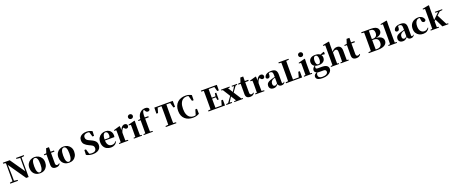

<svg xmlns="http://www.w3.org/2000/svg" viewBox="261 -3520 15210 6462"><g transform="rotate(-20 7866.5 -289.0)"><path d="M35 0V-34L140 -50H171L312 -34V0ZM133 0V-718H171L185 -230V0ZM514 -713V-747H792V-713L687 -698H657ZM605 2 159 -642 156 -646 117 -705 41 -713V-747H287L673 -189L653 -182L649 -478V-747H693V2Z M1102 17Q1016 17 952.5 -19.5Q889 -56 854 -122Q819 -188 819 -276Q819 -365 857 -429Q895 -493 959.5 -528Q1024 -563 1102 -563Q1181 -563 1245.5 -528.5Q1310 -494 1348 -430Q1386 -366 1386 -276Q1386 -187 1350.5 -121Q1315 -55 1251.5 -19Q1188 17 1102 17ZM1102 -18Q1156 -18 1184.5 -81Q1213 -144 1213 -274Q1213 -405 1184.5 -466.5Q1156 -528 1102 -528Q1049 -528 1020 -466.5Q991 -405 991 -274Q991 -144 1020 -81Q1049 -18 1102 -18Z M1598 -505V-546H1801V-505ZM1671 17Q1595 17 1555 -20Q1515 -57 1515 -139Q1515 -169 1515.5 -193.5Q1516 -218 1516 -249V-505H1435V-537L1539 -548L1521 -536L1576 -708H1679L1678 -529V-519V-127Q1678 -87 1695.5 -68.5Q1713 -50 1743 -50Q1762 -50 1777 -58Q1792 -66 1812 -82L1828 -66Q1806 -26 1767.5 -4.5Q1729 17 1671 17Z M2142 17Q2056 17 1992.5 -19.5Q1929 -56 1894 -122Q1859 -188 1859 -276Q1859 -365 1897 -429Q1935 -493 1999.5 -528Q2064 -563 2142 -563Q2221 -563 2285.5 -528.5Q2350 -494 2388 -430Q2426 -366 2426 -276Q2426 -187 2390.5 -121Q2355 -55 2291.5 -19Q2228 17 2142 17ZM2142 -18Q2196 -18 2224.5 -81Q2253 -144 2253 -274Q2253 -405 2224.5 -466.5Q2196 -528 2142 -528Q2089 -528 2060 -466.5Q2031 -405 2031 -274Q2031 -144 2060 -81Q2089 -18 2142 -18Z M2992 20Q2931 20 2867.5 4.5Q2804 -11 2759 -40L2766 -212H2824L2885 -10L2815 -39L2801 -79Q2851 -45 2888.5 -34Q2926 -23 2975 -23Q3049 -23 3088.5 -56.5Q3128 -90 3128 -148Q3128 -182 3117.5 -206Q3107 -230 3083.5 -249Q3060 -268 3020 -286L2972 -307Q2872 -353 2819.5 -409Q2767 -465 2767 -555Q2767 -623 2801.5 -670Q2836 -717 2897.5 -742Q2959 -767 3040 -767Q3099 -767 3151 -752Q3203 -737 3243 -710L3235 -546H3177L3119 -738L3195 -707L3205 -663Q3161 -698 3131.5 -711.5Q3102 -725 3061 -725Q2996 -725 2956 -693.5Q2916 -662 2916 -606Q2916 -554 2944 -523Q2972 -492 3025 -468L3077 -444Q3152 -411 3197 -377Q3242 -343 3262 -302Q3282 -261 3282 -204Q3282 -138 3248.5 -87.5Q3215 -37 3150.5 -8.5Q3086 20 2992 20Z M3643 17Q3559 17 3494 -17Q3429 -51 3392 -116.5Q3355 -182 3355 -275Q3355 -368 3395 -432.5Q3435 -497 3499.5 -530Q3564 -563 3637 -563Q3715 -563 3767.5 -532.5Q3820 -502 3846.5 -450.5Q3873 -399 3873 -335Q3873 -301 3866 -274H3424V-310H3661Q3696 -310 3708.5 -329.5Q3721 -349 3721 -395Q3721 -462 3696 -495Q3671 -528 3630 -528Q3602 -528 3578 -504Q3554 -480 3540 -428Q3526 -376 3526 -290Q3526 -207 3548.5 -154.5Q3571 -102 3610.5 -78Q3650 -54 3700 -54Q3753 -54 3788 -75Q3823 -96 3848 -131L3867 -118Q3836 -53 3778.5 -18Q3721 17 3643 17Z M3938 0V-31L4045 -42H4155L4264 -31V0ZM4003 0Q4005 -26 4005.5 -68.5Q4006 -111 4006.5 -157Q4007 -203 4007 -238V-321Q4007 -371 4006 -401Q4005 -431 4003 -467L3930 -475V-499L4148 -562L4161 -553L4169 -409V-408V-238Q4169 -203 4169.5 -157Q4170 -111 4170.5 -68.5Q4171 -26 4172 0ZM4169 -321 4130 -386H4162Q4176 -444 4202.5 -483.5Q4229 -523 4262 -543Q4295 -563 4327 -563Q4363 -563 4390 -546Q4417 -529 4424 -484Q4423 -450 4405.5 -426.5Q4388 -403 4350 -403Q4322 -403 4302 -419Q4282 -435 4262 -463L4239 -492L4271 -484Q4233 -458 4209 -420.5Q4185 -383 4169 -321Z M4463 0V-31L4568 -41H4646L4755 -31V0ZM4527 0Q4528 -26 4528.5 -68.5Q4529 -111 4529.5 -157Q4530 -203 4530 -238V-318Q4530 -368 4529.5 -401.5Q4529 -435 4527 -470L4453 -478V-502L4683 -562L4696 -553L4692 -392V-238Q4692 -203 4692.5 -157Q4693 -111 4694 -68.5Q4695 -26 4696 0ZM4607 -655Q4572 -655 4546.5 -678Q4521 -701 4521 -738Q4521 -773 4546.5 -796Q4572 -819 4607 -819Q4643 -819 4668 -796Q4693 -773 4693 -738Q4693 -701 4668 -678Q4643 -655 4607 -655Z M4817 0V-31L4929 -41H5036L5144 -31V0ZM4885 0Q4887 -59 4887.5 -119Q4888 -179 4888 -238V-505H4810V-537L4944 -552L4888 -522L4889 -535Q4898 -630 4924.5 -683.5Q4951 -737 4987 -768Q5028 -806 5073 -821.5Q5118 -837 5165 -837Q5210 -837 5247 -820.5Q5284 -804 5294 -763Q5293 -733 5274.5 -714Q5256 -695 5221 -695Q5192 -695 5169 -711.5Q5146 -728 5126 -770L5102 -815V-824H5152V-816Q5129 -812 5111 -800.5Q5093 -789 5083 -775Q5066 -747 5057.5 -710.5Q5049 -674 5048 -627Q5047 -580 5050 -521V-238Q5050 -179 5051 -119Q5052 -59 5054 0ZM4970 -505V-546H5178V-505Z M5609 0V-34L5772 -50H5818L5986 -34V0ZM5709 0Q5711 -86 5711.5 -174Q5712 -262 5712 -351V-395Q5712 -484 5711.5 -571.5Q5711 -659 5709 -747H5885Q5883 -661 5882.5 -572.5Q5882 -484 5882 -395V-352Q5882 -264 5882.5 -176Q5883 -88 5885 0ZM5463 -531 5467 -747H6127L6131 -531H6073L6011 -747L6091 -708H5502L5583 -747L5522 -531Z M6579 20Q6495 20 6423 -3Q6351 -26 6296.5 -74Q6242 -122 6211.5 -194.5Q6181 -267 6181 -366Q6181 -467 6212 -542.5Q6243 -618 6298 -668Q6353 -718 6425.5 -742.5Q6498 -767 6580 -767Q6651 -767 6701 -752Q6751 -737 6799 -710L6795 -528H6736L6674 -741L6757 -713V-680Q6720 -706 6685 -717.5Q6650 -729 6608 -729Q6538 -729 6481.5 -691.5Q6425 -654 6392 -575Q6359 -496 6359 -373Q6359 -250 6392.5 -171.5Q6426 -93 6483 -56Q6540 -19 6612 -19Q6653 -19 6688 -31.5Q6723 -44 6763 -73V-36L6682 -8L6743 -219H6802L6806 -39Q6760 -12 6705 4Q6650 20 6579 20Z M7134 0V-34L7295 -50H7311V0ZM7223 0Q7225 -86 7225.5 -174Q7226 -262 7226 -351V-395Q7226 -484 7225.5 -571.5Q7225 -659 7223 -747H7399Q7397 -661 7396.5 -572Q7396 -483 7396 -391V-360Q7396 -266 7396.5 -177Q7397 -88 7399 0ZM7311 0V-39H7698L7612 -1L7669 -207H7725L7727 0ZM7311 -363V-399H7560V-363ZM7547 -263 7531 -374V-395L7547 -505H7597V-263ZM7134 -713V-747H7311V-698H7295ZM7647 -548 7592 -747 7676 -708H7311V-747H7706L7705 -548Z M7778 0V-31L7867 -41H7901L7982 -31V0ZM7824 0 8059 -326 8081 -306H8075L7979 -153L7884 0ZM8062 0V-31L8209 -41H8254L8373 -31V0ZM8097 -239 8074 -261H8081L8171 -404L8261 -546H8320ZM8157 0 8012 -229 7813 -546H7997L8136 -329L8346 0ZM7783 -516V-546H8090V-516L7979 -504H7896ZM8162 -516V-546H8354V-516L8279 -505H8246Z M8554 -505V-546H8757V-505ZM8627 17Q8551 17 8511 -20Q8471 -57 8471 -139Q8471 -169 8471.5 -193.5Q8472 -218 8472 -249V-505H8391V-537L8495 -548L8477 -536L8532 -708H8635L8634 -529V-519V-127Q8634 -87 8651.5 -68.5Q8669 -50 8699 -50Q8718 -50 8733 -58Q8748 -66 8768 -82L8784 -66Q8762 -26 8723.5 -4.5Q8685 17 8627 17Z M8815 0V-31L8922 -42H9032L9141 -31V0ZM8880 0Q8882 -26 8882.5 -68.5Q8883 -111 8883.5 -157Q8884 -203 8884 -238V-321Q8884 -371 8883 -401Q8882 -431 8880 -467L8807 -475V-499L9025 -562L9038 -553L9046 -409V-408V-238Q9046 -203 9046.5 -157Q9047 -111 9047.5 -68.5Q9048 -26 9049 0ZM9046 -321 9007 -386H9039Q9053 -444 9079.5 -483.5Q9106 -523 9139 -543Q9172 -563 9204 -563Q9240 -563 9267 -546Q9294 -529 9301 -484Q9300 -450 9282.5 -426.5Q9265 -403 9227 -403Q9199 -403 9179 -419Q9159 -435 9139 -463L9116 -492L9148 -484Q9110 -458 9086 -420.5Q9062 -383 9046 -321Z M9462 17Q9398 17 9357 -19.5Q9316 -56 9316 -119Q9316 -165 9335.5 -198.5Q9355 -232 9402 -258Q9449 -284 9530 -306Q9568 -317 9619.5 -330Q9671 -343 9711 -353V-327Q9671 -317 9631.5 -306Q9592 -295 9569 -287Q9520 -266 9492.5 -230.5Q9465 -195 9465 -140Q9465 -95 9485.5 -73Q9506 -51 9540 -51Q9553 -51 9569.5 -57.5Q9586 -64 9608.5 -82.5Q9631 -101 9662 -136L9681 -80H9640Q9612 -49 9587.5 -27.5Q9563 -6 9533.5 5.5Q9504 17 9462 17ZM9748 16Q9693 16 9664 -13Q9635 -42 9627 -91V-93V-393Q9627 -445 9618 -474.5Q9609 -504 9587 -516Q9565 -528 9527 -528Q9503 -528 9477 -523Q9451 -518 9413 -505L9485 -529L9478 -453Q9476 -401 9454 -379.5Q9432 -358 9403 -358Q9347 -358 9333 -410Q9340 -480 9404 -521.5Q9468 -563 9584 -563Q9691 -563 9738 -514.5Q9785 -466 9785 -357V-88Q9785 -60 9792.5 -48.5Q9800 -37 9814 -37Q9825 -37 9835 -45Q9845 -53 9859 -75L9877 -62Q9858 -21 9827.5 -2.5Q9797 16 9748 16Z M9911 0 9912 -34 10072 -50H10089L10088 0ZM10000 0Q10002 -86 10002.5 -170.5Q10003 -255 10003 -324V-395Q10003 -484 10002.5 -572Q10002 -660 10000 -747H10176Q10174 -661 10173.5 -574.5Q10173 -488 10173 -411V-346Q10173 -263 10173.5 -175.5Q10174 -88 10176 0ZM10088 0 10089 -39H10458L10373 -2L10432 -224H10487L10489 0ZM9911 -713V-747H10273V-713L10110 -698H10072Z M10558 0V-31L10663 -41H10741L10850 -31V0ZM10622 0Q10623 -26 10623.5 -68.5Q10624 -111 10624.5 -157Q10625 -203 10625 -238V-318Q10625 -368 10624.5 -401.5Q10624 -435 10622 -470L10548 -478V-502L10778 -562L10791 -553L10787 -392V-238Q10787 -203 10787.5 -157Q10788 -111 10789 -68.5Q10790 -26 10791 0ZM10702 -655Q10667 -655 10641.5 -678Q10616 -701 10616 -738Q10616 -773 10641.5 -796Q10667 -819 10702 -819Q10738 -819 10763 -796Q10788 -773 10788 -738Q10788 -701 10763 -678Q10738 -655 10702 -655Z M11137 259Q11045 259 10993.5 241Q10942 223 10922 193Q10902 163 10902 128Q10902 87 10936 52Q10970 17 11040 -5L11042 0Q11020 27 11007.5 48.5Q10995 70 10995 102Q10995 157 11032.5 186Q11070 215 11136 215Q11237 215 11287 183Q11337 151 11337 95Q11337 71 11317.5 48Q11298 25 11248 25H11137Q11091 25 11065.5 23.5Q11040 22 11016 14V10Q10931 -16 10931 -91Q10931 -127 10953 -163.5Q10975 -200 11033 -237V-246L11051 -237Q11035 -214 11027 -196.5Q11019 -179 11019 -157Q11019 -133 11036.5 -120.5Q11054 -108 11094 -108H11240Q11323 -108 11372 -88Q11421 -68 11443 -33.5Q11465 1 11465 45Q11465 99 11426.5 148Q11388 197 11314.5 228Q11241 259 11137 259ZM11157 -197Q11079 -197 11027.5 -221Q10976 -245 10950.5 -286Q10925 -327 10925 -378Q10925 -458 10982.5 -510.5Q11040 -563 11158 -563Q11223 -563 11269 -546.5Q11315 -530 11342 -501L11347 -496Q11389 -449 11389 -378Q11389 -327 11363.5 -286Q11338 -245 11287 -221Q11236 -197 11157 -197ZM11157 -229Q11200 -229 11222.5 -269Q11245 -309 11245 -378Q11245 -452 11222 -491.5Q11199 -531 11158 -531Q11116 -531 11093 -491Q11070 -451 11070 -378Q11070 -309 11092 -269Q11114 -229 11157 -229ZM11307 -491V-506H11313L11457 -563L11475 -552V-474Z M11522 0V-31L11626 -41H11706L11811 -31V0ZM11587 0Q11588 -26 11588.5 -68.5Q11589 -111 11589.5 -157Q11590 -203 11590 -238V-750L11517 -756V-783L11739 -826L11752 -817L11749 -656V-459L11752 -445V-238Q11752 -203 11752.5 -157Q11753 -111 11754 -68.5Q11755 -26 11756 0ZM11870 0V-31L11972 -41H12050L12160 -31V0ZM11932 0Q11934 -26 11934.5 -68Q11935 -110 11935.5 -156Q11936 -202 11936 -238V-383Q11936 -441 11916 -464.5Q11896 -488 11863 -488Q11831 -488 11791.5 -463.5Q11752 -439 11711 -390L11677 -437H11728Q11779 -504 11826 -533.5Q11873 -563 11935 -563Q12009 -563 12053.5 -516.5Q12098 -470 12098 -368V-238Q12098 -202 12098.5 -156Q12099 -110 12099.5 -68Q12100 -26 12101 0Z M12359 -505V-546H12562V-505ZM12432 17Q12356 17 12316 -20Q12276 -57 12276 -139Q12276 -169 12276.5 -193.5Q12277 -218 12277 -249V-505H12196V-537L12300 -548L12282 -536L12337 -708H12440L12439 -529V-519V-127Q12439 -87 12456.5 -68.5Q12474 -50 12504 -50Q12523 -50 12538 -58Q12553 -66 12573 -82L12589 -66Q12567 -26 12528.5 -4.5Q12490 17 12432 17Z M12876 0V-34L13037 -50H13053V0ZM12965 0Q12967 -89 12967.5 -180.5Q12968 -272 12968 -364V-400Q12968 -487 12967.5 -573.5Q12967 -660 12965 -747H13139Q13136 -662 13135.5 -575Q13135 -488 13135 -398V-376Q13135 -276 13135.5 -183Q13136 -90 13139 0ZM13053 0V-37H13188Q13268 -37 13314 -80Q13360 -123 13360 -205Q13360 -292 13316.5 -332.5Q13273 -373 13182 -373H13053V-409H13174Q13251 -409 13289 -450Q13327 -491 13327 -567Q13327 -635 13293.5 -672Q13260 -709 13184 -709H13053V-747H13228Q13324 -747 13381.5 -724.5Q13439 -702 13464.5 -662.5Q13490 -623 13490 -572Q13490 -531 13467 -494Q13444 -457 13388.5 -430.5Q13333 -404 13234 -393L13236 -403Q13343 -397 13408.5 -372Q13474 -347 13504 -305.5Q13534 -264 13534 -208Q13534 -171 13518.5 -134.5Q13503 -98 13465 -67.5Q13427 -37 13360.5 -18.5Q13294 0 13193 0ZM12876 -713V-747H13053V-698H13037Z M13584 0V-31L13693 -41H13772L13888 -31V0ZM13652 0Q13653 -37 13653.5 -77.5Q13654 -118 13654.5 -159Q13655 -200 13655 -238V-750L13582 -756V-783L13806 -826L13821 -817L13817 -656V-238Q13817 -200 13817.5 -159Q13818 -118 13819 -77.5Q13820 -37 13821 0Z M14093 17Q14029 17 13988 -19.5Q13947 -56 13947 -119Q13947 -165 13966.5 -198.5Q13986 -232 14033 -258Q14080 -284 14161 -306Q14199 -317 14250.5 -330Q14302 -343 14342 -353V-327Q14302 -317 14262.5 -306Q14223 -295 14200 -287Q14151 -266 14123.5 -230.5Q14096 -195 14096 -140Q14096 -95 14116.5 -73Q14137 -51 14171 -51Q14184 -51 14200.5 -57.5Q14217 -64 14239.5 -82.5Q14262 -101 14293 -136L14312 -80H14271Q14243 -49 14218.5 -27.5Q14194 -6 14164.5 5.5Q14135 17 14093 17ZM14379 16Q14324 16 14295 -13Q14266 -42 14258 -91V-93V-393Q14258 -445 14249 -474.5Q14240 -504 14218 -516Q14196 -528 14158 -528Q14134 -528 14108 -523Q14082 -518 14044 -505L14116 -529L14109 -453Q14107 -401 14085 -379.5Q14063 -358 14034 -358Q13978 -358 13964 -410Q13971 -480 14035 -521.5Q14099 -563 14215 -563Q14322 -563 14369 -514.5Q14416 -466 14416 -357V-88Q14416 -60 14423.5 -48.5Q14431 -37 14445 -37Q14456 -37 14466 -45Q14476 -53 14490 -75L14508 -62Q14489 -21 14458.5 -2.5Q14428 16 14379 16Z M14821 17Q14745 17 14681.5 -15.5Q14618 -48 14580 -110.5Q14542 -173 14542 -264Q14542 -362 14583.5 -428.5Q14625 -495 14694 -529Q14763 -563 14846 -563Q14901 -563 14945.5 -542Q14990 -521 15018 -485Q15046 -449 15052 -404Q15036 -351 14985 -351Q14954 -351 14930.5 -372.5Q14907 -394 14905 -449L14891 -545L14968 -499Q14940 -514 14916.5 -521Q14893 -528 14867 -528Q14823 -528 14788 -499.5Q14753 -471 14733 -417Q14713 -363 14713 -286Q14713 -176 14762 -115Q14811 -54 14893 -54Q14937 -54 14972 -74Q15007 -94 15032 -129L15051 -116Q15014 -47 14960 -15Q14906 17 14821 17Z M15095 0V-31L15199 -41H15279L15391 -31V0ZM15161 0Q15162 -17 15162.5 -46.5Q15163 -76 15163.5 -111Q15164 -146 15164 -179.5Q15164 -213 15164 -238V-750L15091 -756V-783L15315 -826L15330 -817L15326 -656V-246Q15326 -218 15326 -183Q15326 -148 15326.5 -112Q15327 -76 15328 -46.5Q15329 -17 15330 0ZM15242 -177V-221H15249L15416 -383L15585 -546H15648ZM15512 0 15367 -301 15480 -403 15666 -37 15731 -31V0ZM15441 -516V-546H15701V-516L15585 -504L15563 -501Z"/></g></svg>

Font: Noto Serif TC ExtraLight Black
Style: Regular
Weight: 900
Version: Version 2.003-H1;hotconv 1.1.1;makeotfexe 2.6.0